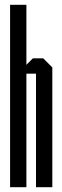

<svg xmlns="http://www.w3.org/2000/svg" viewBox="-20 -780 260 800"><path d="M130 0V-473H90V0H22V-760H90V-510L117 -537H160L198 -499V0Z"/></svg>

Font: Commune Nuit Debout
Style: Regular
Weight: 400
Designer: Sébastien Marchal
Foundry: Sébastien Marchal
Version: Version 1.003;PS 1.3;hotconv 1.0.88;makeotf.lib2.5.647800